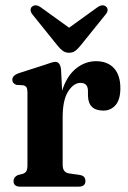

<svg xmlns="http://www.w3.org/2000/svg" viewBox="-20 -697 479 717"><path d="M208 -437 212 -358.5Q229.5 -413.5 263.8 -441Q298 -468.5 338.5 -468.5Q381.5 -468.5 405.5 -442.5Q429.5 -416.5 429.5 -367.5Q429.5 -325.5 411.8 -304.8Q394 -284 366 -284Q309.5 -284 308.5 -340V-357Q308.5 -387.5 280.5 -387.5Q255 -387.5 234.5 -355.5Q214 -323.5 214 -259V-81.5Q214 -53 237.5 -49.5L278 -43.5Q299 -40.5 299 -21Q299 0 273.5 0H55.5Q30.5 0 30.5 -21Q30.5 -35.5 47 -43.5L65.5 -48Q74.5 -51 78.5 -58Q82.5 -65 82.5 -80.5V-352.5Q82.5 -365.5 78.8 -371Q75 -376.5 67 -378.5L41.5 -380Q26 -385.5 26 -399Q26 -414.5 48 -423L146 -454.5Q176.5 -466 186.5 -466Q205 -466 208 -437ZM280.5 -526.5Q270.5 -514 261 -507Q251.5 -500 238 -500Q224.5 -500 214.8 -507Q205 -514 195 -526.5L101.5 -642.5Q94 -652 94.2 -660Q94.5 -668 99.5 -672Q113 -683.5 132.5 -669.5L238 -593.5L343.5 -669.5Q363 -683.5 376.5 -672Q381.5 -668 381.8 -659.8Q382 -651.5 374 -642.5Z"/></svg>

Font: Fraunces 72pt Soft SemiBold
Style: Regular
Weight: 600
Version: Version 1.000;[b76b70a41]